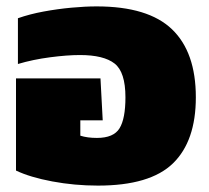

<svg xmlns="http://www.w3.org/2000/svg" viewBox="-20 -570 652 600"><path d="M286 10Q213 10 143.5 -3Q74 -16 30 -37V-325H294L301 -194H231V-146Q253 -139 283 -139Q335 -139 353.5 -169Q372 -199 372 -266Q372 -345 338 -371.5Q304 -398 230 -398Q190 -398 136.5 -391Q83 -384 36 -370V-513Q73 -526 116.5 -534Q160 -542 203 -546Q246 -550 282 -550Q443 -550 517.5 -478.5Q592 -407 592 -266Q592 -129 520.5 -59.5Q449 10 286 10Z"/></svg>

Font: Kanit ExtraBold
Style: Regular
Weight: 800
Designer: Katatrad Team
Foundry: CadsonDemak
Version: Version 2.000; ttfautohint (v1.8.3)